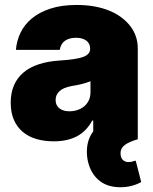

<svg xmlns="http://www.w3.org/2000/svg" viewBox="-20 -573 631 790"><path d="M475.9 197.4Q424.4 197.4 391.5 172.4Q358.7 147.4 345.2 103.7Q337.4 78.1 337.4 52.2Q337.4 1.8 363.6 -32V-76.7H359.4Q334.9 -32 295.5 -11.7Q256 8.5 201.7 8.5Q162.6 8.5 130.1 -0.9Q97.7 -10.3 74 -30Q50.4 -49.7 37.3 -79.5Q24.1 -109.4 24.1 -150.6Q24.1 -191.1 37.5 -221.9Q50.8 -252.8 76.3 -274.5Q101.9 -296.2 139.2 -308.4Q176.5 -320.7 224.4 -323.9Q294 -328.1 322.4 -338.8Q350.9 -349.4 350.9 -372.2Q350.9 -383.9 346.4 -392.6Q342 -401.3 334 -406.8Q326 -412.3 315.3 -415Q304.7 -417.6 292.6 -417.6Q265.6 -417.6 247.9 -405.7Q230.1 -393.8 225.9 -367.9H45.5Q48.3 -404.5 64.3 -438Q80.3 -471.6 110.8 -497Q141.3 -522.4 187.1 -537.5Q233 -552.6 295.5 -552.6Q335.9 -552.6 370.2 -546.2Q404.5 -539.8 432.2 -528.1Q459.9 -516.3 481 -500.2Q502.1 -484 516.7 -464.8Q546.9 -424.7 546.9 -373.6V0Q511.4 10.3 493.6 23.4Q475.9 36.6 475.9 56.8Q475.9 76 485.4 84.9Q495 93.8 508.5 93.8Q521.3 93.8 528.8 90.2Q533.4 88.8 538.4 88.1L561.1 176.1Q522 197.4 475.9 197.4ZM265.6 -115.1Q282.7 -115.1 298.5 -120.2Q314.3 -125.4 326.2 -135.3Q338.1 -145.2 345.2 -159.8Q352.3 -174.4 352.3 -193.2V-238.6Q320.7 -226.2 274.1 -218.8Q239.7 -212.4 224.3 -197.4Q208.8 -182.5 208.8 -161.9Q208.8 -149.5 213.4 -140.6Q218 -131.7 225.9 -126.1Q233.7 -120.4 244 -117.7Q254.3 -115.1 265.6 -115.1Z"/></svg>

Font: Linik Sans Black
Style: Regular
Weight: 900
Designer: Fonts by Rasmus Andersson / Changes by Cristiano Sobral with parts from Marc Monis
Foundry: rsms
Version: Version 3.020; ttfautohint (v1.6)